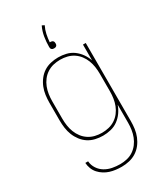

<svg xmlns="http://www.w3.org/2000/svg" viewBox="-235 -829 970 1139"><g transform="rotate(-30 250.0 -259.0)"><path d="M247 223Q227 223 206.5 220.5Q186 218 167 212Q148 206 130.5 195Q113 184 99.5 169Q86 154 78.5 134.5Q71 115 70 95H89Q91 122 106 145Q121 168 144 181.5Q167 195 193.5 200Q220 205 247 205Q270 205 293.5 199.5Q317 194 336.5 181Q356 168 370.5 149Q385 130 393.5 108Q402 86 405.5 62.5Q409 39 409 15V-108Q400 -82 384 -59.5Q368 -37 346 -21Q324 -5 297 1.5Q270 8 243 8Q217 8 191 2Q165 -4 143.5 -18Q122 -32 106 -53Q90 -74 80.5 -98Q71 -122 67.5 -148Q64 -174 64 -200V-320Q64 -346 67.5 -372Q71 -398 80.5 -422Q90 -446 106 -467Q122 -488 143.5 -502Q165 -516 191 -522Q217 -528 243 -528Q270 -528 297 -521.5Q324 -515 346 -499Q368 -483 384 -460.5Q400 -438 409 -412V-520H428V15Q428 41 424.5 67Q421 93 411 117.5Q401 142 385 162.5Q369 183 347 197Q325 211 299 217Q273 223 247 223ZM246 -10Q270 -10 293 -15.5Q316 -21 336 -34Q356 -47 370.5 -66Q385 -85 393.5 -107Q402 -129 405.5 -152.5Q409 -176 409 -200V-320Q409 -344 405.5 -367.5Q402 -391 393.5 -413Q385 -435 370.5 -454Q356 -473 336 -486Q316 -499 293 -504.5Q270 -510 246 -510Q222 -510 199 -504.5Q176 -499 156 -486Q136 -473 121.5 -454Q107 -435 98.5 -413Q90 -391 86.5 -367.5Q83 -344 83 -320V-200Q83 -176 86.5 -152.5Q90 -129 98.5 -107Q107 -85 121.5 -66Q136 -47 156 -34Q176 -21 199 -15.5Q222 -10 246 -10ZM250 -586Q246 -586 241.5 -587Q237 -588 233.5 -591.5Q230 -595 229 -599Q228 -603 228 -608Q228 -642 233.5 -676Q239 -710 254 -741L270 -733Q258 -709 252.5 -683Q247 -657 245 -630H250Q254 -630 258.5 -629Q263 -628 266.5 -624.5Q270 -621 271 -616.5Q272 -612 272 -608Q272 -603 271 -599Q270 -595 266.5 -591.5Q263 -588 258.5 -587Q254 -586 250 -586Z"/></g></svg>

Font: Iosevka Thin
Style: Regular
Weight: 100
Monospace: yes
Designer: Belleve Invis
Foundry: Belleve Invis
Version: Version 32.5.0; ttfautohint (v1.8.4)